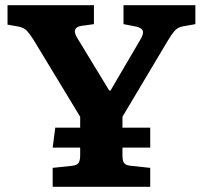

<svg xmlns="http://www.w3.org/2000/svg" viewBox="-20 -720 782 740"><path d="M183 0V-73L258 -81Q278 -83 283.5 -93Q289 -103 289 -122V-151H183L193 -228H289V-270L109 -567Q95 -589 83.5 -601.5Q72 -614 49 -618L9 -625V-700H342V-627L292 -620Q274 -617 269.5 -605Q265 -593 280 -570L401 -371H406L519 -564Q535 -589 530 -601.5Q525 -614 502 -618L456 -627V-700H733V-627L683 -618Q664 -614 652 -600Q640 -586 626 -562L452 -270V-228H559V-151H452V-120Q452 -101 458 -92Q464 -83 484 -81L559 -73V0Z"/></svg>

Font: Literata 12pt
Style: Bold
Weight: 700
Designer: Latin by Veronika Burian and Jose Scaglione. Greek by Irene Vlachou. Cyrillic by Vera Evstafieva.
Foundry: TypeTogether
Version: Version 3.002